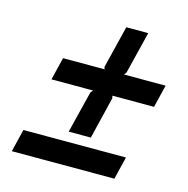

<svg xmlns="http://www.w3.org/2000/svg" viewBox="-104 -853 886 904"><g transform="rotate(15 339.0 -401.5)"><path d="M559.1 -160.2 532.2 -49.8H32.2L59.1 -160.2ZM651.9 -535.2 625 -424.8H421.9L424.8 -413.1L375 -208H267.1L317.9 -413.1L328.1 -424.8H125L151.9 -535.2H354L351.1 -546.9L401.9 -752.9H508.8L458 -546.9L449.2 -535.2Z"/></g></svg>

Font: Sinkin Sans 500 Medium Italic
Style: Regular
Weight: 500
Italic angle: -112°
Designer: Keith Bates
Foundry: K-Type
Version: Sinkin Sans (version 1.0)  by Keith Bates   •   © 2014   www